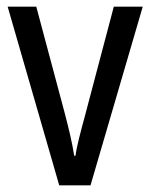

<svg xmlns="http://www.w3.org/2000/svg" viewBox="-20 -557 451 577"><path d="M158 0H252L409 -537H322L234 -204C222 -160 210 -115 207 -89H203C197 -129 185 -177 174 -219L89 -537H3Z"/></svg>

Font: Noto Sans Sinhala UI Condensed
Style: Regular
Weight: 400
Width: 3
Designer: Jelle Bosma - Monotype Design Team
Foundry: Monotype Imaging Inc.
Version: Version 2.006